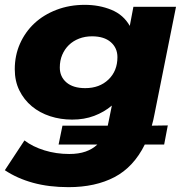

<svg xmlns="http://www.w3.org/2000/svg" viewBox="-27 -570 769 793"><path d="M256 203Q175 203 109.5 185Q44 167 -7 133L74 10Q108 36 156.5 51Q205 66 259 66Q298 66 326.5 56Q355 46 375 27H215L231 -51H418Q419 -55 421 -65L435 -134Q403 -107 362 -91.5Q321 -76 271 -76Q223 -76 180 -90Q137 -104 104.5 -131Q72 -158 53 -196.5Q34 -235 34 -284Q34 -341 55.5 -389.5Q77 -438 115 -473.5Q153 -509 206.5 -529.5Q260 -550 323 -550Q383 -550 433 -529.5Q483 -509 509 -463L524 -542H700L611 -98Q609 -86 606 -74Q603 -62 600 -51L666 -52L651 27H571Q525 120 446 161.5Q367 203 256 203ZM325 -206Q384 -206 421 -241.5Q458 -277 458 -334Q458 -372 430.5 -396Q403 -420 353 -420Q324 -420 299.5 -410.5Q275 -401 257.5 -384Q240 -367 230 -343.5Q220 -320 220 -291Q220 -253 247.5 -229.5Q275 -206 325 -206Z"/></svg>

Font: Argentum Sans
Style: Bold Italic
Weight: 700
Italic angle: -11°
Designer: Julieta Ulanovsky (font), Cristiano Sobral (main changes and remaster)
Foundry: Julieta Ulanovsky (font), Cristiano Sobral (main changes and remaster)
Version: Version 2.007;June 15, 2022;FontCreator 14.0.0.2814 64-bit; 